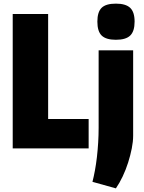

<svg xmlns="http://www.w3.org/2000/svg" viewBox="-20 -817 795 1057"><path d="M618 -598Q564 -598 540 -621Q516 -644 516 -698Q516 -751 539.5 -774Q563 -797 618 -797Q672 -797 696.5 -774Q721 -751 721 -698Q721 -645 697 -621.5Q673 -598 618 -598ZM489 184Q496 157 502.5 122Q509 87 513.5 48Q518 9 520.5 -32.5Q523 -74 523 -113V-540H713V-70Q713 -38 705.5 0Q698 38 685.5 77.5Q673 117 655.5 154Q638 191 618 220ZM50 -740H245V-162H468V0H50Z"/></svg>

Font: Encode Sans Compressed
Style: Black
Weight: 900
Designer: Pablo Impallari, Andres Torresi
Foundry: Pablo Impallari, Andres Torresi
Version: Version 1.000; ttfautohint (v1.00) -l 8 -r 50 -G 200 -x 14 -